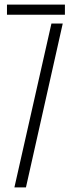

<svg xmlns="http://www.w3.org/2000/svg" viewBox="-20 -820 323 840"><path d="M10.5 -755.5V-800H264V-755.5ZM43 0 205 -717H254.5L93.5 0Z"/></svg>

Font: Big Shoulders Stencil Text ExtraLight
Style: Regular
Weight: 250
Version: Version 2.001